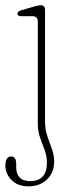

<svg xmlns="http://www.w3.org/2000/svg" viewBox="-46 -448 264 716"><path d="M122 6.5Q122 34.5 130.5 59.2Q139 84 147.5 107.5Q156 131 156 154.5Q156 196 129 221.5Q102 247 60 247Q20.5 247 -2.8 223.5Q-26 200 -26 169.5Q-26 135.5 -4 135.5Q14.5 135.5 14.5 164.5V177Q14.5 200 27.2 213.8Q40 227.5 67.5 227.5Q129 226.5 129 158Q129 134.5 120.5 111.8Q112 89 103.5 65.2Q95 41.5 95 15.5V-366.5Q95 -387.5 76 -387.5H33.5Q19 -387.5 19 -397.5Q19 -405.5 33 -409.5L80.5 -423.5Q98 -428.5 105.5 -428.5Q122 -428.5 122 -410.5Z"/></svg>

Font: Fraunces 144pt SuperSoft Thin
Style: Regular
Weight: 100
Version: Version 1.000;[0bf87f6ff]